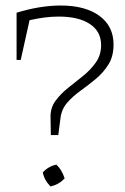

<svg xmlns="http://www.w3.org/2000/svg" viewBox="-20 -674 453 695"><path d="M200 -654Q289 -654 340 -616.5Q391 -579 391 -513Q391 -470 372.5 -440.5Q354 -411 327 -388.5Q300 -366 272 -346Q244 -326 223.5 -302.5Q203 -279 199 -247L191 -185H164L163 -249Q162 -283 180.5 -308.5Q199 -334 226 -355.5Q253 -377 280.5 -399Q308 -421 327 -448Q346 -475 346 -511Q346 -560 305.5 -587Q265 -614 192 -614Q145 -614 87 -601L55 -457H40V-628Q125 -654 200 -654ZM184 -78Q204 -60 214 -28Q193 -6 163 1Q140 -22 135 -50Q155 -72 184 -78Z"/></svg>

Font: Piazzolla SC ExtraLight
Style: Regular
Weight: 200
Designer: Juan Pablo del Peral
Foundry: Huerta Tipografica
Version: Version 1.330